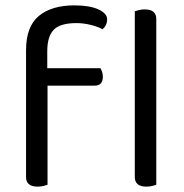

<svg xmlns="http://www.w3.org/2000/svg" viewBox="-20 -690 685 715"><path d="M156 -436H354Q357 -431 360 -423Q363 -415 363 -404Q363 -371 332 -371H157V-2Q152 0 142 2.5Q132 5 120 5Q77 5 77 -31V-503Q77 -591 124.5 -630.5Q172 -670 257 -670Q314 -670 346.5 -655Q379 -640 379 -618Q379 -596 362 -581Q344 -591 317 -597.5Q290 -604 265 -604Q204 -604 180 -579Q156 -554 156 -499ZM562 -2Q557 0 547 2.5Q537 5 525 5Q482 5 482 -31V-648Q487 -650 497.5 -652.5Q508 -655 519 -655Q562 -655 562 -619Z"/></svg>

Font: Baloo Bhai 2
Style: Regular
Weight: 400
Designer: Supriya Tembe, Noopur Datye and Ek Type
Foundry: Ek Type
Version: Version 1.640;PS 1.000;hotconv 16.6.51;makeotf.lib2.5.65220;